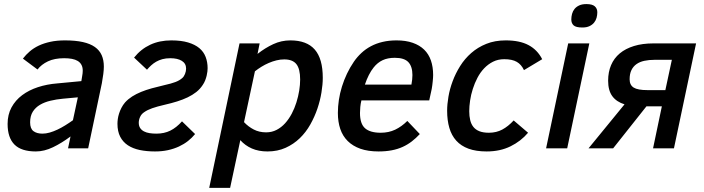

<svg xmlns="http://www.w3.org/2000/svg" viewBox="-20 -724 3438 937"><path d="M312 0 324.2 -58.1Q281.2 -25.9 238.5 -5.4Q195.8 15.1 154.8 15.1Q84 15.1 50.5 -18.6Q17.1 -52.2 17.1 -119.1Q17.1 -164.6 36.1 -199.7Q55.2 -234.9 88.1 -259.5Q121.1 -284.2 165 -298.6Q209 -313 258.8 -316.9L377 -328.1L380.9 -352.1Q383.8 -366.7 383.8 -378.9Q383.8 -396 377.4 -407.7Q371.1 -419.4 359.4 -426.5Q347.7 -433.6 330.8 -436.8Q314 -439.9 293 -439.9Q246.1 -439.9 213.9 -424.6Q181.6 -409.2 163.1 -384.8L91.8 -438Q106.4 -457 125.5 -473.4Q144.5 -489.7 169.4 -501.5Q194.3 -513.2 225.8 -520Q257.3 -526.9 296.9 -526.9Q348.1 -526.9 384.3 -518.8Q420.4 -510.7 443.1 -494.6Q465.8 -478.5 476.3 -454.6Q486.8 -430.7 486.8 -398.9Q486.8 -383.8 484.1 -362.3Q481.4 -340.8 477.1 -317.9L410.2 0ZM359.9 -249 286.1 -242.2Q254.9 -239.3 226.1 -232.4Q197.3 -225.6 175.3 -212.6Q153.3 -199.7 140.1 -179Q127 -158.2 127 -127Q127 -96.2 143.3 -84Q159.7 -71.8 187 -71.8Q204.1 -71.8 222.7 -77.1Q241.2 -82.5 260 -91.3Q278.8 -100.1 298.1 -112.1Q317.4 -124 335.9 -137.2Z M553.2 -120.1Q553.2 -130.4 554.9 -143.1Q556.6 -155.8 561 -169.7Q565.4 -183.6 572.5 -197.5Q579.6 -211.4 590.3 -224.1Q605.5 -240.7 625 -253.2Q644.5 -265.6 668.5 -275.4Q692.4 -285.2 720.5 -293Q748.5 -300.8 780.3 -308.1Q815.9 -315.9 836.2 -323.7Q856.4 -331.5 869.1 -342.8Q877.4 -349.6 882.8 -363Q888.2 -376.5 888.2 -389.2Q888.2 -414.1 867.4 -427Q846.7 -439.9 811 -439.9Q789.6 -439.9 772.7 -435.3Q755.9 -430.7 742.2 -422.9Q728.5 -415 717.5 -404.8Q706.5 -394.5 697.3 -383.8L634.3 -442.9Q667.5 -484.4 712.9 -505.6Q758.3 -526.9 815.9 -526.9Q864.3 -526.9 897.9 -516.8Q931.6 -506.8 952.9 -489Q974.1 -471.2 983.6 -446Q993.2 -420.9 993.2 -391.1Q993.2 -384.8 992.2 -375.2Q991.2 -365.7 988.5 -354.5Q985.8 -343.3 981.2 -331.5Q976.6 -319.8 969.2 -309.1Q956.5 -289.6 938 -274.9Q919.4 -260.3 896 -249Q872.6 -237.8 844.5 -229Q816.4 -220.2 784.2 -212.9Q746.1 -204.1 722.7 -195.8Q699.2 -187.5 684.1 -176.8Q670.4 -168 663.8 -153.6Q657.2 -139.2 657.2 -125Q657.2 -109.4 664.1 -99.1Q670.9 -88.9 682.6 -82.8Q694.3 -76.7 710 -74.2Q725.6 -71.8 743.2 -71.8Q781.2 -71.8 811 -86.4Q840.8 -101.1 868.2 -131.8L932.1 -69.8Q917 -51.3 897.5 -35.9Q877.9 -20.5 853.3 -9Q828.6 2.4 799.6 8.8Q770.5 15.1 736.3 15.1Q695.8 15.1 662.1 8.1Q628.4 1 604.2 -14.9Q580.1 -30.8 566.7 -56.6Q553.2 -82.5 553.2 -120.1Z M1103 192.9H1001L1148.9 -512.2H1247.1L1236.8 -460.9Q1273.9 -490.2 1313.5 -508.5Q1353 -526.9 1397 -526.9Q1477.1 -526.9 1516.1 -482.2Q1555.2 -437.5 1555.2 -344.2Q1555.2 -312 1548.8 -272.9Q1542.5 -233.9 1529.1 -194.1Q1515.6 -154.3 1494.4 -116.5Q1473.1 -78.6 1443.1 -49.6Q1413.1 -20.5 1373.8 -2.7Q1334.5 15.1 1285.2 15.1Q1242.2 15.1 1209.2 0.7Q1176.3 -13.7 1152.8 -40ZM1170.9 -127.9Q1191.4 -106 1218.3 -92Q1245.1 -78.1 1278.8 -78.1Q1306.6 -78.1 1329.8 -90.1Q1353 -102.1 1371.3 -122.3Q1389.6 -142.6 1403.6 -168.9Q1417.5 -195.3 1426.5 -224.1Q1435.5 -252.9 1440.2 -281.7Q1444.8 -310.5 1444.8 -335.9Q1444.8 -387.7 1426.5 -410.9Q1408.2 -434.1 1367.2 -434.1Q1348.1 -434.1 1329.1 -429.4Q1310.1 -424.8 1291.5 -416.7Q1272.9 -408.7 1255.9 -398.2Q1238.8 -387.7 1224.1 -376Z M1743.7 -233.9Q1739.7 -217.3 1738.3 -201.9Q1736.8 -186.5 1736.8 -172.9Q1736.8 -119.6 1761.7 -97.9Q1786.6 -76.2 1837.9 -76.2Q1877 -76.2 1908.4 -91.1Q1939.9 -106 1967.8 -133.8L2028.8 -69.8Q2010.3 -49.8 1989.7 -33.9Q1969.2 -18.1 1945.1 -7.1Q1920.9 3.9 1891.8 9.5Q1862.8 15.1 1827.6 15.1Q1776.4 15.1 1739 2Q1701.7 -11.2 1677 -35.6Q1652.3 -60.1 1640.6 -94.7Q1628.9 -129.4 1628.9 -172.9Q1628.9 -204.1 1633.8 -236.6Q1638.7 -269 1648.7 -301.3Q1658.7 -333.5 1673.3 -364.3Q1688 -395 1707 -422.9Q1723.1 -446.3 1743.9 -465.6Q1764.6 -484.9 1790.3 -498.5Q1815.9 -512.2 1847.2 -519.5Q1878.4 -526.9 1915 -526.9Q1960.4 -526.9 1994.1 -515.1Q2027.8 -503.4 2050 -481.7Q2072.3 -460 2083 -428.7Q2093.8 -397.5 2093.8 -357.9Q2093.8 -352.5 2093.3 -344.5Q2092.8 -336.4 2091.8 -326.9Q2090.8 -317.4 2089.6 -307.6Q2088.4 -297.9 2086.9 -290L2074.7 -233.9ZM1987.8 -311Q1990.2 -323.7 1991.5 -335.7Q1992.7 -347.7 1992.7 -357.9Q1992.7 -399.4 1972.9 -420.7Q1953.1 -441.9 1906.7 -441.9Q1872.1 -441.9 1847.2 -430.2Q1822.3 -418.5 1803.7 -395Q1791 -379.4 1780 -357.7Q1769 -335.9 1760.7 -311Z M2557.1 -76.2Q2522 -34.7 2471.2 -9.8Q2420.4 15.1 2355 15.1Q2303.2 15.1 2266.6 1.7Q2230 -11.7 2206.8 -37.4Q2183.6 -63 2172.9 -99.9Q2162.1 -136.7 2162.1 -184.1Q2162.1 -214.8 2168.5 -252.2Q2174.8 -289.6 2189 -327.6Q2203.1 -365.7 2225.6 -401.6Q2248 -437.5 2279.8 -465.3Q2311.5 -493.2 2353.3 -510Q2395 -526.9 2448.2 -526.9Q2516.1 -526.9 2559.3 -503.9Q2602.5 -481 2626 -435.1L2537.1 -381.8Q2524.4 -409.2 2502 -422.1Q2479.5 -435.1 2440.9 -435.1Q2410.6 -435.1 2386.2 -422.9Q2361.8 -410.6 2342.8 -390.6Q2323.7 -370.6 2310.1 -344.5Q2296.4 -318.4 2287.4 -290Q2278.3 -261.7 2274.2 -233.4Q2270 -205.1 2270 -181.2Q2270 -157.2 2274.7 -137.7Q2279.3 -118.2 2290.3 -104.5Q2301.3 -90.8 2319.8 -83.5Q2338.4 -76.2 2366.2 -76.2Q2402.3 -76.2 2431.4 -91.8Q2460.4 -107.4 2486.8 -136.2Z M2645 0 2752.9 -512.2H2856L2748 0ZM2768.1 -628.9Q2768.1 -642.6 2771.7 -656.2Q2775.4 -669.9 2783.9 -680.4Q2792.5 -690.9 2806.6 -697.5Q2820.8 -704.1 2841.8 -704.1Q2870.6 -704.1 2882.8 -693.1Q2895 -682.1 2895 -664.1Q2895 -650.4 2891.4 -637.2Q2887.7 -624 2879.2 -613.5Q2870.6 -603 2856.7 -596.4Q2842.8 -589.8 2822.3 -589.8Q2790.5 -589.8 2779.3 -600.3Q2768.1 -610.8 2768.1 -628.9Z M3210 -205.1H3134.8L2972.2 0H2852.1L3027.8 -214.8Q2988.3 -227.1 2968 -254.9Q2947.8 -282.7 2947.8 -330.1Q2947.8 -372.6 2962.2 -406.2Q2976.6 -439.9 3004.6 -463.4Q3032.7 -486.8 3074 -499.5Q3115.2 -512.2 3168.9 -512.2H3377L3269 0H3167ZM3174.8 -432.1Q3147 -432.1 3124.5 -427.2Q3102.1 -422.4 3086.2 -411.1Q3070.3 -399.9 3061.5 -381.8Q3052.7 -363.8 3052.7 -336.9Q3052.7 -309.1 3072.5 -296.6Q3092.3 -284.2 3140.1 -284.2H3227.1L3258.8 -432.1Z"/></svg>

Font: Clear Sans Medium
Style: Italic
Weight: 500
Italic angle: -12°
Foundry: Intel Corporation
Version: Version 1.00